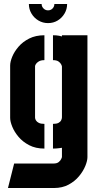

<svg xmlns="http://www.w3.org/2000/svg" viewBox="-20 -754 496 964"><path d="M221 -638Q195 -638 173 -651Q151 -664 138 -686Q125 -708 125 -734H189Q189 -721 198.5 -711.5Q208 -702 221 -702Q235 -702 244 -711.5Q253 -721 253 -734H317Q317 -708 304 -686Q291 -664 269.5 -651Q248 -638 221 -638ZM20 190 51 67H249Q266 67 275 59.5Q284 52 287.5 44Q291 36 291 35V-12Q284 -11 276.5 -10Q269 -9 261.5 -8.5Q254 -8 246 -8V-132Q264 -132 273.5 -137Q283 -142 287 -150Q291 -158 291 -165V-420Q291 -423 287 -431Q283 -439 273.5 -445.5Q264 -452 246 -452V-577Q254 -577 261.5 -576.5Q269 -576 276.5 -574.5Q284 -573 291 -571V-577H419V35Q419 53 408.5 79Q398 105 377 130.5Q356 156 324.5 173Q293 190 251 190ZM203 -8Q159 -8 126.5 -25Q94 -42 73 -67Q52 -92 41.5 -118Q31 -144 31 -162V-425Q31 -444 41.5 -469.5Q52 -495 73 -519.5Q94 -544 126.5 -560.5Q159 -577 203 -577V-452Q185 -452 174.5 -445.5Q164 -439 160 -432Q156 -425 156 -422V-163Q156 -157 160.5 -149.5Q165 -142 175 -137Q185 -132 203 -132Z"/></svg>

Font: Stick No Bills ExtraBold
Style: Regular
Weight: 800
Version: Version 2.000